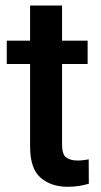

<svg xmlns="http://www.w3.org/2000/svg" viewBox="-20 -678 373 707"><path d="M302.7 -528.3V-442.4H208.5V-146Q208.5 -108.9 224.1 -97.9Q239.7 -86.9 265.1 -86.9Q277.3 -86.9 288.6 -88.4Q299.8 -89.8 306.6 -91.3L307.1 -1.5Q292.5 2.9 273.2 6.3Q253.9 9.8 229 9.8Q168 9.8 129.4 -23.7Q90.8 -57.1 90.8 -138.7V-442.4H4.9V-528.3H90.8V-657.7H208.5V-528.3Z"/></svg>

Font: Vazirmatn RD UI Medium
Style: Regular
Weight: 500
Designer: Saber Rastikerdar
Foundry: Saber Rastikerdar
Version: Version 33.003